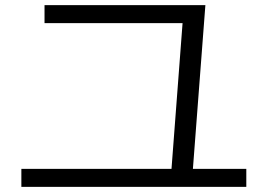

<svg xmlns="http://www.w3.org/2000/svg" viewBox="-20 -733 1040 746"><path d="M644 -46 691 -665 715 -643H153V-713H778L727 -44ZM63 -7V-77H937V-7Z"/></svg>

Font: M PLUS 1
Style: Regular
Weight: 400
Designer: Coji Morishita
Foundry: UNDERFOREST DESIGN
Version: Version 1.001